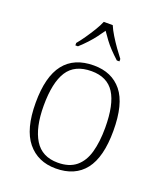

<svg xmlns="http://www.w3.org/2000/svg" viewBox="-142 -861 825 966"><g transform="rotate(20 270.5 -378.0)"><path d="M270 10Q174 10 118.5 -58Q63 -126 63 -267Q63 -407 116.5 -475Q170 -543 275 -543Q372 -543 425.5 -477Q479 -411 479 -267Q479 -126 426 -58Q373 10 270 10ZM270 -21Q331 -21 367.5 -51Q404 -81 419.5 -136.5Q435 -192 435 -267Q435 -392 396.5 -452Q358 -512 274 -512Q184 -512 145 -451Q106 -390 106 -267Q106 -150 145.5 -85.5Q185 -21 270 -21ZM152 -619Q168 -638 186 -664Q204 -690 220.5 -717Q237 -744 246 -766H294Q303 -744 319.5 -717Q336 -690 354.5 -664Q373 -638 388 -619V-606H374Q350 -628 332 -647Q314 -666 299.5 -685.5Q285 -705 270 -727Q255 -705 240 -685.5Q225 -666 207.5 -647Q190 -628 166 -606H152Z"/></g></svg>

Font: Noto Rashi Hebrew ExtraLight
Style: Regular
Weight: 250
Version: Version 1.006